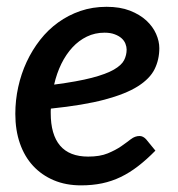

<svg xmlns="http://www.w3.org/2000/svg" viewBox="-20 -537 523 564"><path d="M287 -441Q259 -441 235.2 -429.5Q211.5 -418 192.8 -397.8Q174 -377.5 160.2 -349.5Q146.5 -321.5 139 -288.5Q208 -297.5 250 -308.5Q292 -319.5 314.5 -332.5Q337 -345.5 344.5 -360.2Q352 -375 352 -391.5Q352 -399.5 348.5 -408.5Q345 -417.5 337.2 -424.5Q329.5 -431.5 317 -436.2Q304.5 -441 287 -441ZM436.5 -94.5Q410.5 -68 385.5 -48.8Q360.5 -29.5 334.5 -17Q308.5 -4.5 280 1.5Q251.5 7.5 218 7.5Q173.5 7.5 138 -7.5Q102.5 -22.5 77.2 -49.8Q52 -77 38.5 -115.8Q25 -154.5 25 -202.5Q25 -242.5 33.5 -281.2Q42 -320 58.2 -355Q74.5 -390 97.8 -419.8Q121 -449.5 150.8 -471Q180.5 -492.5 216.2 -504.8Q252 -517 293 -517Q332.5 -517 361.5 -505.8Q390.5 -494.5 409.8 -476.8Q429 -459 438.5 -437.5Q448 -416 448 -395.5Q448 -362 434.2 -334Q420.5 -306 385 -283.5Q349.5 -261 287.8 -244.5Q226 -228 129.5 -218Q129 -215 129 -211.8Q129 -208.5 129 -205Q129 -141.5 156.5 -109.2Q184 -77 239 -77Q273.5 -77 296.5 -86.5Q319.5 -96 335.8 -107.2Q352 -118.5 364.2 -128Q376.5 -137.5 390 -137.5Q400.5 -137.5 409.5 -127.5Z"/></svg>

Font: Lato 2
Style: Italic
Weight: 600
Italic angle: -7°
Designer: Lukasz Dziedzic with Adam Twardoch and Botio Nikoltchev
Foundry: tyPoland Lukasz Dziedzic
Version: Version 2.015; 2015-08-06; http://www.latofonts.com/